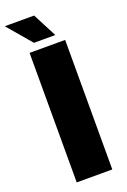

<svg xmlns="http://www.w3.org/2000/svg" viewBox="-193 -960 670 1014"><g transform="rotate(-20 141.5 -452.5)"><path d="M52 -728H252V0H52ZM92 -770 -23 -905H142L212 -770Z"/></g></svg>

Font: Murecho Thin Black
Style: Regular
Weight: 900
Version: Version 1.010